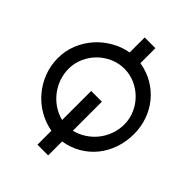

<svg xmlns="http://www.w3.org/2000/svg" viewBox="-133 -984 1266 1266"><g transform="rotate(-45 500.0 -351.0)"><path d="M1000 -297H860Q849 -229 816.5 -173.5Q784 -118 736 -78.5Q688 -39 627.5 -17.5Q567 4 500 4Q429 4 366.5 -17.5Q304 -39 255 -78.5Q206 -118 173.5 -173.5Q141 -229 130 -297H0V-397H130Q141 -460 173.5 -516.5Q206 -573 255 -615Q304 -657 366.5 -681.5Q429 -706 500 -706Q567 -706 627.5 -681.5Q688 -657 736 -615Q784 -573 816.5 -516.5Q849 -460 860 -397H1000ZM760 -346Q760 -398 739 -445.5Q718 -493 682.5 -528.5Q647 -564 599.5 -585Q552 -606 500 -606Q451 -606 407 -590Q363 -574 327.5 -546Q292 -518 266.5 -480Q241 -442 230 -397H501V-297H230Q241 -252 266.5 -213Q292 -174 327.5 -146Q363 -118 407 -102Q451 -86 500 -86Q552 -86 599.5 -107Q647 -128 682.5 -163.5Q718 -199 739 -246Q760 -293 760 -346Z"/></g></svg>

Font: RailwayAlternate
Style: Regular
Weight: 400
Version: 1.000